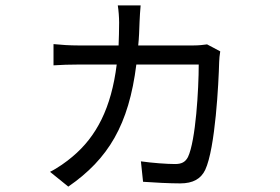

<svg xmlns="http://www.w3.org/2000/svg" viewBox="-20 -633 1040 714"><path d="M750 -468C736 -466 720 -464 699 -464H494C497 -492 498 -521 499 -552C500 -571 501 -594 503 -613H418C421 -595 423 -568 423 -549C423 -519 422 -491 421 -464H271C240 -464 208 -466 179 -469V-390C208 -392 240 -393 271 -393H414C394 -232 339 -125 249 -50C228 -32 193 -7 166 6L234 61C383 -42 459 -169 487 -393H719C719 -302 708 -110 679 -49C669 -30 655 -23 631 -23C601 -23 546 -27 504 -33L512 43C551 46 613 49 650 49C698 49 727 32 743 -1C781 -82 793 -326 795 -402C795 -413 797 -429 799 -442Z"/></svg>

Font: Source Han Sans KR Regular
Style: Regular
Weight: 400
Designer: Ryoko NISHIZUKA (kana & ideographs); Paul D. Hunt (Latin, Greek & Cyrillic); Wenlong ZHANG (bopomofo); Sandoll Communica
Foundry: Adobe Systems Incorporated
Version: Version 1.004;PS 1.004;hotconv 1.0.82;makeotf.lib2.5.63406